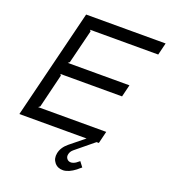

<svg xmlns="http://www.w3.org/2000/svg" viewBox="-185 -942 1179 1337"><g transform="rotate(20 404.5 -273.0)"><path d="M531 163 559 200Q551 206 543.5 212.5Q536 219 529 225Q481 262 440 264Q399 265 375.5 236.5Q352 208 360 167Q369 121 413 85L518 0H20L220 -810H809L787 -720H282L289 -710L227 -460L215 -450H672L650 -360H193L200 -350L139 -100L126 -90H631L609 0H592L458 110Q439 126 435 148Q431 167 442.5 181Q454 195 474 194Q492 192 508 181Q520 172 531 163Z"/></g></svg>

Font: Sinkin Sans 400 Italic
Style: Italic
Weight: 400
Italic angle: -112°
Designer: Keith Bates
Foundry: K-Type
Version: Sinkin Sans (version 1.0)  by Keith Bates   •   © 2014   www